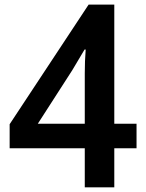

<svg xmlns="http://www.w3.org/2000/svg" viewBox="-20 -799 626 826"><path d="M21.5 -264.6 361.3 -779.3H471.7V-266.6H567.4V-161.1H471.7V6.8H344.7V-161.1H21.5ZM142.6 -266.6H344.7V-483.4Q344.7 -536.1 348.6 -585.9H343.8Q322.3 -548.8 291 -497.1Z"/></svg>

Font: Gothic A1
Style: Bold
Weight: 700
Version: Version 2.50